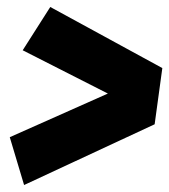

<svg xmlns="http://www.w3.org/2000/svg" viewBox="-20 -608 485 550"><path d="M124 -588 445 -413 423 -252 49 -78 8 -215 289 -340 45 -464Z"/></svg>

Font: Fira Sans Extra Condensed Black
Style: Italic
Weight: 900
Width: 3
Italic angle: -8°
Designer: Carrois Corporate & Edenspiekermann AG
Foundry: Carrois Corporate GbR & Edenspiekermann AG
Version: Version 4.203